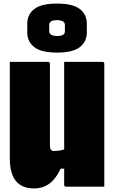

<svg xmlns="http://www.w3.org/2000/svg" viewBox="-20 -1047 640 1077"><path d="M171 10Q35 10 35 -158V-700H249Q260 -700 260 -689V-230Q260 -200 283 -200Q293 -200 307 -201.5Q321 -203 340 -209V-700H554Q565 -700 565 -689V0H351Q340 0 340 -11V-101H320Q294 -44 257 -17Q220 10 171 10ZM300 -1027Q388 -1027 427.5 -996.5Q467 -966 467 -914V-865Q467 -813 427.5 -782.5Q388 -752 300 -752Q212 -752 172.5 -782.5Q133 -813 133 -865V-914Q133 -966 172.5 -996.5Q212 -1027 300 -1027ZM300 -934Q256 -934 256 -907V-871Q256 -860 267 -852Q273 -849 281.5 -847Q290 -845 300 -845Q344 -845 344 -871V-907Q344 -919 336 -925Q324 -934 300 -934Z"/></svg>

Font: Recursive Mn Lnr St XBk
Style: Regular
Weight: 1000
Monospace: yes
Version: Version 1.079;hotconv 1.0.112;makeotfexe 2.5.65598; ttfautoh